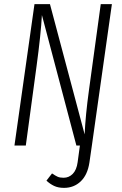

<svg xmlns="http://www.w3.org/2000/svg" viewBox="-20 -705 590 930"><path d="M522 -685 425 0 413 83Q404 142 371 173.5Q338 205 290 205Q262 205 242 195.5Q222 186 205 170L232 135Q248 146 259 151Q270 156 288 156Q314 156 332.5 137Q351 118 356 81L367 0H350L183 -632Q178 -539 157 -384L105 0H50L147 -685H222L390 -54Q394 -146 411 -269L468 -685Z"/></svg>

Font: Fira Sans Extra Condensed Light
Style: Italic
Weight: 300
Width: 3
Italic angle: -8°
Designer: Carrois Corporate & Edenspiekermann AG
Foundry: Carrois Corporate GbR & Edenspiekermann AG
Version: Version 4.203